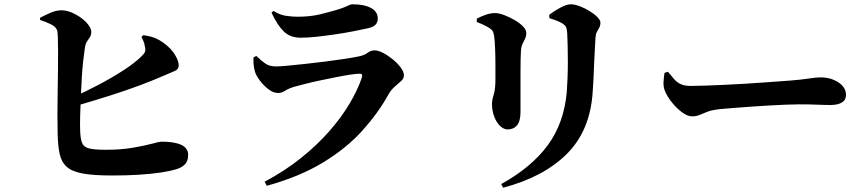

<svg xmlns="http://www.w3.org/2000/svg" viewBox="-20 -805 4040 896"><path d="M504 14Q418 14 367.5 5Q317 -4 292 -26Q267 -48 258.5 -86.5Q250 -125 249 -183Q248 -222 248 -270.5Q248 -319 249 -371Q250 -423 250.5 -472Q251 -521 251 -562Q251 -603 250 -630.5Q249 -658 246 -665Q239 -681 218 -691.5Q197 -702 167 -712V-722Q185 -732 213.5 -744.5Q242 -757 266 -757Q290 -757 314.5 -746.5Q339 -736 360 -720.5Q381 -705 393.5 -687.5Q406 -670 406 -657Q406 -642 400 -632.5Q394 -623 387 -613Q380 -603 377 -588Q373 -563 368.5 -523.5Q364 -484 361.5 -438.5Q359 -393 357 -347.5Q355 -302 354 -263Q353 -224 354 -198Q355 -159 362.5 -139Q370 -119 395 -112.5Q420 -106 473 -106Q544 -106 599.5 -115.5Q655 -125 690 -134.5Q725 -144 733 -144Q794 -144 826 -129Q858 -114 858 -82Q858 -53 843 -38Q828 -23 805 -16Q777 -7 731 0Q685 7 627 10.5Q569 14 504 14ZM311 -347Q375 -375 438.5 -408.5Q502 -442 555.5 -476.5Q609 -511 641 -543Q653 -554 656.5 -563.5Q660 -573 656 -589Q654 -603 648.5 -615Q643 -627 640 -633L649 -641Q678 -637 699.5 -629Q721 -621 743 -605Q779 -579 796.5 -549.5Q814 -520 814 -501Q814 -481 795 -473.5Q776 -466 747 -453Q697 -431 633 -407Q569 -383 492 -358.5Q415 -334 325 -308Z M1215 43Q1309 -7 1384.5 -67.5Q1460 -128 1517 -193Q1574 -258 1612 -322.5Q1650 -387 1669 -444Q1674 -462 1658 -461Q1644 -461 1614 -456.5Q1584 -452 1546.5 -444.5Q1509 -437 1471 -429Q1433 -421 1400.5 -412.5Q1368 -404 1349 -399Q1327 -392 1310.5 -381.5Q1294 -371 1278 -371Q1255 -371 1232 -389Q1209 -407 1192 -430Q1175 -453 1170 -470Q1165 -488 1163.5 -503.5Q1162 -519 1163 -537L1176 -544Q1200 -521 1219 -508Q1238 -495 1268 -495Q1286 -495 1323 -498.5Q1360 -502 1406.5 -507Q1453 -512 1499.5 -518Q1546 -524 1586.5 -530Q1627 -536 1650 -541Q1679 -546 1694.5 -558Q1710 -570 1728 -570Q1745 -570 1768 -558Q1791 -546 1813 -528Q1835 -510 1850 -490Q1865 -470 1865 -453Q1865 -439 1852 -427Q1839 -415 1822 -400.5Q1805 -386 1792 -363Q1746 -279 1672 -196.5Q1598 -114 1488 -47Q1378 20 1225 62ZM1383 -629Q1334 -629 1304 -658.5Q1274 -688 1247 -746L1256 -754Q1287 -735 1315.5 -731Q1344 -727 1369 -727Q1428 -727 1473 -738Q1518 -749 1548 -758Q1572 -765 1586.5 -771Q1601 -777 1609.5 -781Q1618 -785 1624 -785Q1679 -785 1711 -768Q1743 -751 1743 -718Q1743 -703 1734 -691.5Q1725 -680 1701 -674Q1670 -667 1629 -659Q1588 -651 1543.5 -644.5Q1499 -638 1457.5 -633.5Q1416 -629 1383 -629Z M2319 54Q2460 -24 2536 -127Q2612 -230 2625 -376Q2627 -403 2628.5 -441Q2630 -479 2630 -519Q2630 -559 2629 -594Q2628 -629 2627 -649Q2626 -668 2622 -677.5Q2618 -687 2604 -696Q2592 -703 2576.5 -709Q2561 -715 2544 -720L2543 -736Q2565 -753 2594.5 -769Q2624 -785 2644 -785Q2661 -785 2684 -776.5Q2707 -768 2729.5 -754.5Q2752 -741 2767 -726Q2782 -711 2782 -699Q2782 -686 2776.5 -676Q2771 -666 2765.5 -656Q2760 -646 2759 -630Q2758 -609 2756 -575.5Q2754 -542 2752.5 -505Q2751 -468 2749.5 -434.5Q2748 -401 2746 -378Q2735 -197 2626.5 -88Q2518 21 2328 71ZM2349 -201Q2331 -201 2314 -217Q2297 -233 2286.5 -260.5Q2276 -288 2276 -320Q2276 -339 2284 -363.5Q2292 -388 2292 -436Q2292 -462 2292 -501Q2292 -540 2290.5 -578Q2289 -616 2286 -636Q2284 -651 2279.5 -659Q2275 -667 2264 -674Q2253 -681 2237.5 -688.5Q2222 -696 2205 -702V-718Q2224 -728 2246.5 -736Q2269 -744 2290 -744Q2308 -744 2332 -735Q2356 -726 2380.5 -712Q2405 -698 2420.5 -682Q2436 -666 2436 -651Q2436 -637 2430.5 -625Q2425 -613 2418.5 -600Q2412 -587 2411 -565Q2410 -552 2409.5 -526.5Q2409 -501 2409 -468Q2409 -435 2409 -400.5Q2409 -366 2409 -335.5Q2409 -305 2409 -282Q2409 -240 2393 -220.5Q2377 -201 2349 -201Z M3210 -262Q3188 -262 3162 -281.5Q3136 -301 3114 -329Q3092 -357 3082 -383Q3075 -402 3076.5 -424Q3078 -446 3081 -465L3097 -470Q3113 -450 3126.5 -435Q3140 -420 3157.5 -412Q3175 -404 3203 -404Q3231 -404 3271.5 -405.5Q3312 -407 3358.5 -409Q3405 -411 3452.5 -414Q3500 -417 3543 -420Q3586 -423 3619 -425.5Q3652 -428 3668 -429Q3718 -433 3754 -438.5Q3790 -444 3809 -444Q3842 -444 3869 -433Q3896 -422 3912 -404Q3928 -386 3928 -362Q3928 -338 3908.5 -326.5Q3889 -315 3856 -315Q3826 -315 3794 -316.5Q3762 -318 3707 -318Q3683 -318 3646.5 -316.5Q3610 -315 3566.5 -312.5Q3523 -310 3480.5 -307Q3438 -304 3401.5 -301Q3365 -298 3342 -296Q3304 -292 3282.5 -284Q3261 -276 3245.5 -269Q3230 -262 3210 -262Z"/></svg>

Font: Noto Serif HK ExtraLight ExtraBold
Style: Regular
Weight: 800
Version: Version 2.003-H1;hotconv 1.1.1;makeotfexe 2.6.0